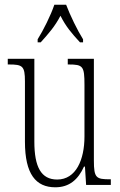

<svg xmlns="http://www.w3.org/2000/svg" viewBox="-20 -786 509 816"><path d="M140 -619V-606H153C187 -644 213 -673 237 -719C260 -673 285 -644 320 -606H333V-619C309 -657 278 -721 261 -766H211C196 -721 164 -657 140 -619ZM215 10C275 10 312 -23 337 -78H341L346 0H451V-24H448C389 -24 379 -29 379 -103V-536H268V-512H271C333 -512 339 -505 339 -425V-206C339 -107 303 -23 223 -23C155 -23 126 -76 126 -184V-536H13V-512H17C76 -512 86 -506 86 -440V-184C86 -45 133 10 215 10Z"/></svg>

Font: Noto Serif Tamil ExtraCondensed ExtraLight
Style: Regular
Weight: 200
Width: 2
Designer: Indian Type Foundry, Tom Grace, and the Monotype Design Team
Foundry: Monotype Imaging Inc.
Version: Version 2.004